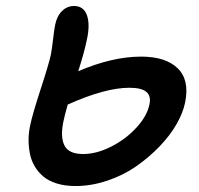

<svg xmlns="http://www.w3.org/2000/svg" viewBox="-20 -688 664 641"><path d="M231.9 -66.9Q197.3 -66.9 169.7 -75.4Q142.1 -84 124.5 -98.9Q106.9 -113.8 95.5 -133.3Q84 -152.8 79.6 -176.3Q75.2 -199.7 75.4 -223.1Q75.7 -246.6 81.1 -271Q88.4 -306.6 115.7 -390.4Q143.1 -474.1 149.9 -505.9Q153.3 -524.4 157.5 -559.3Q161.6 -594.2 164.1 -605Q169.9 -634.3 187 -651.1Q204.1 -668 227.1 -668Q259.3 -668 270.3 -637Q281.2 -606 270 -555.2Q262.2 -516.1 241.2 -450.2Q355 -499 451.2 -499Q533.2 -499 573.2 -460Q613.3 -420.9 598.1 -346.2Q591.3 -312 569.6 -273.9Q547.9 -235.8 512.7 -199.2Q477.5 -162.6 434.8 -132.8Q392.1 -103 338.6 -85Q285.2 -66.9 231.9 -66.9ZM190.9 -278.8Q181.2 -228.5 195.8 -201.2Q210.4 -173.8 257.8 -173.8Q302.2 -173.8 351.1 -198.5Q399.9 -223.1 435.5 -262Q471.2 -300.8 479 -339.8Q484.9 -367.2 468.8 -381.1Q452.6 -395 412.1 -395Q331.1 -395 206.1 -338.9Q195.3 -300.8 190.9 -278.8Z"/></svg>

Font: Shantell Sans Irregular Bouncy
Style: Italic
Weight: 500
Italic angle: -11.31°
Designer: Stephen Nixon, Anya Danilova, Shantell Martin
Foundry: Arrow Type
Version: Version 1.006;[9816181b4]